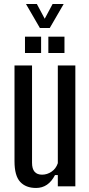

<svg xmlns="http://www.w3.org/2000/svg" viewBox="-20 -925 444 953"><path d="M159 8Q108 8 80 -22.5Q52 -53 52 -124V-600H139V-117Q139 -58 189 -58Q214 -58 236 -73Q258 -88 267 -115V-600H354V0H267V-56H253Q220 8 159 8ZM220 -662V-743H300V-662ZM104 -662V-743H184V-662ZM109 -905H163L202 -832L241 -905H296L227 -786H178Z"/></svg>

Font: Big Shoulders Display SemiBold
Style: Regular
Weight: 600
Designer: Patric King
Foundry: XO Type Co
Version: Version 1.000; ttfautohint (v1.8.2)